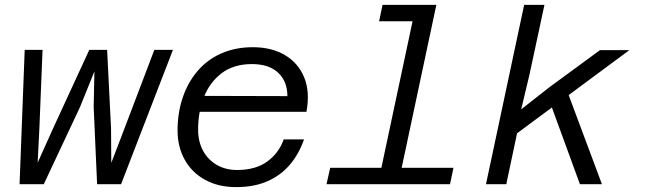

<svg xmlns="http://www.w3.org/2000/svg" viewBox="-20 -753 2640 785"><path d="M60 0 81 -549H154L141 -228L134 -88L197 -228L345 -549H418L434 -228L435 -87L489 -228L611 -549H687L475 0H377L363 -315L366 -461L307 -315L159 0Z M945 12Q873 12 819 -17.5Q765 -47 735.5 -99.5Q706 -152 706 -220Q706 -292 727 -354Q748 -416 787.5 -462.5Q827 -509 884.5 -534.5Q942 -560 1014 -560Q1090 -560 1144.5 -528Q1199 -496 1223.5 -437Q1248 -378 1233 -296H779L794 -361L1155 -360Q1155 -420 1117.5 -455.5Q1080 -491 1010 -491Q935 -491 886 -453.5Q837 -416 813.5 -355.5Q790 -295 790 -224Q790 -174 810 -137Q830 -100 866 -79Q902 -58 949 -58Q1025 -58 1072.5 -92.5Q1120 -127 1140 -183H1223Q1202 -123 1165 -79.5Q1128 -36 1073.5 -12Q1019 12 945 12Z M1525 0 1681 -733H1764L1608 0ZM1315 0 1330 -67H1834L1820 0ZM1530 -666 1544 -733H1722L1708 -666Z M1967 0 2123 -733H2206L2145 -449L2111 -306L2227 -397L2433 -548H2553L2094 -208L2050 0ZM2351 0 2226 -342 2298 -383 2441 0Z"/></svg>

Font: Azeret Mono Thin Light
Style: Italic
Weight: 300
Italic angle: -12°
Version: Version 1.002